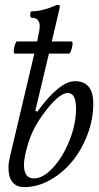

<svg xmlns="http://www.w3.org/2000/svg" viewBox="-20 -745 400 778"><path d="M79.1 13.2Q14.2 13.2 14.2 -67.9Q14.2 -83 21 -112.8L119.1 -527.8H39.1Q35.2 -529.8 35.9 -540.8Q36.6 -551.8 40.8 -564.5Q44.9 -577.1 48.8 -577.1H130.9L132.8 -587.9Q141.1 -627 141.1 -637.2Q141.1 -672.9 108.9 -672.9Q102.5 -672.9 102.5 -686Q102.5 -699.2 108.9 -699.2Q149.9 -699.2 201.2 -721.2Q206.5 -725.1 215.8 -725.1Q222.2 -725.1 222.2 -719.2Q222.2 -711.9 220.2 -706.1L189.9 -577.1H271Q274.9 -575.2 273.9 -564.2Q272.9 -553.2 268.3 -540.5Q263.7 -527.8 259.8 -527.8H178.2L123 -295.9L131.8 -293Q220.7 -416 284.2 -416Q357.9 -416 357.9 -325.2Q357.9 -261.7 334.5 -199.7Q311 -137.7 272.7 -91.1Q234.4 -44.4 183.1 -15.6Q131.8 13.2 79.1 13.2ZM117.2 -22Q154.8 -22 195.1 -65.9Q235.4 -109.9 261.7 -176.3Q288.1 -242.7 288.1 -304.2Q288.1 -368.2 254.9 -368.2Q222.2 -368.2 168.2 -299.8Q114.3 -231.4 94.2 -164.1Q77.1 -107.9 77.1 -77.1Q77.1 -22 117.2 -22Z"/></svg>

Font: Junicode SmCond
Style: Italic
Weight: 400
Width: 4
Italic angle: -11°
Designer: Peter S. Baker
Version: Version 2.206